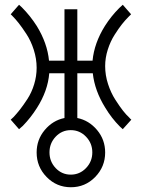

<svg xmlns="http://www.w3.org/2000/svg" viewBox="-20 -701 600 807"><path d="M134 -60Q134 -114 168 -154.5Q202 -195 251 -205V-393H187Q181 -319 135 -247Q109 -206 76 -172Q67 -164 60 -158L25 -198Q31 -203 37 -209Q50 -223 63.5 -240Q77 -257 95 -284.5Q113 -312 123.5 -346.5Q134 -381 134 -416Q134 -454 122 -491.5Q110 -529 91 -558Q72 -587 58.5 -604Q45 -621 33 -633Q29 -637 25 -641L60 -681Q66 -676 72 -670Q107 -635 135 -591Q179 -519 186 -446H251V-662H305V-446H369Q376 -520 421 -592Q447 -633 481 -667Q489 -675 496 -681L531 -641Q526 -636 520 -630Q506 -616 492.5 -599Q479 -582 461.5 -554.5Q444 -527 433 -492.5Q422 -458 422 -423Q422 -385 434 -348Q446 -311 465 -281.5Q484 -252 497.5 -235Q511 -218 524 -206Q527 -202 532 -198L496 -158Q490 -163 484 -169Q449 -204 422 -249Q378 -320 370 -393H305V-205Q354 -195 388 -154.5Q422 -114 422 -60Q422 0 380 43Q338 86 278 86Q218 86 176 43Q134 0 134 -60ZM214 5.5Q240 33 277.5 33Q315 33 341.5 5.5Q368 -22 368 -60.5Q368 -99 341.5 -126.5Q315 -154 277.5 -154Q240 -154 214 -126.5Q188 -99 188 -60.5Q188 -22 214 5.5Z"/></svg>

Font: Astronomicon
Style: Regular
Weight: 400
Version: Version 1.1